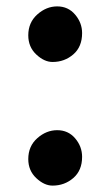

<svg xmlns="http://www.w3.org/2000/svg" viewBox="-20 -573 345 601"><path d="M144.5 -379Q118.5 -379 93.5 -402.5Q68.5 -426 68.5 -462.5Q68.5 -502.5 96.8 -527.8Q125 -553 159 -553Q193.5 -553 215.2 -527.2Q237 -501.5 237 -469.5Q237 -426.5 209.5 -402.8Q182 -379 144.5 -379ZM144.5 8Q118.5 8 93.5 -15.5Q68.5 -39 68.5 -75Q68.5 -115.5 96.8 -140.5Q125 -165.5 159 -165.5Q193.5 -165.5 215.2 -140Q237 -114.5 237 -82Q237 -39.5 209.5 -15.8Q182 8 144.5 8Z"/></svg>

Font: Merriweather 24pt SemiCondensed Black
Style: Regular
Weight: 900
Width: 4
Designer: Eben Sorkin
Foundry: Eben Sorkin
Version: Version 2.100